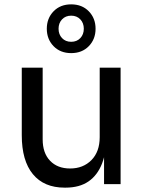

<svg xmlns="http://www.w3.org/2000/svg" viewBox="-20 -846 668 882"><path d="M277 16Q182 16 131 -46Q80 -108 80 -225V-535H176V-206Q176 -143 210 -107.5Q244 -72 302 -72Q362 -72 400 -110.5Q438 -149 438 -216V-535H534V0H458V-229H470Q470 -150 449 -95.5Q428 -41 386.5 -12.5Q345 16 281 16ZM307 -602Q257 -602 226 -634Q195 -666 195 -714Q195 -762 226 -794Q257 -826 307 -826Q357 -826 388 -794Q419 -762 419 -714Q419 -666 388 -634Q357 -602 307 -602ZM307 -654Q333 -654 349 -671Q365 -688 365 -714Q365 -740 349 -757Q333 -774 307 -774Q281 -774 265 -757Q249 -740 249 -714Q249 -688 265 -671Q281 -654 307 -654Z"/></svg>

Font: SVN-Sora Variable
Style: Regular
Weight: 400
Designer: Jonathan Barnbrook, Julián Moncada
Foundry: Barnbrook Fonts
Version: Version 2.000 - Viet hoa boi STYLEno.1 Fonts